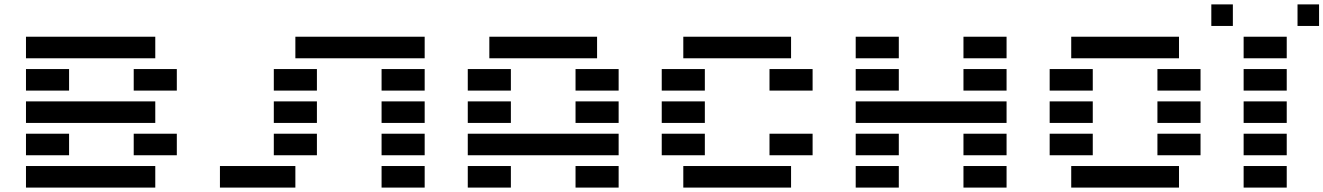

<svg xmlns="http://www.w3.org/2000/svg" viewBox="-20 -850 5997 870"><path d="M97.7 0V-97.7H683.6V0ZM683.6 -683.6V-585.9H97.7V-683.6ZM97.7 -439.5V-537.1H293V-439.5ZM585.9 -439.5V-537.1H781.2V-439.5ZM97.7 -293V-390.6H683.6V-293ZM97.7 -146.5V-244.1H293V-146.5ZM585.9 -146.5V-244.1H781.2V-146.5Z M1709 0V-97.7H1904.3V0ZM1220.7 -439.5V-537.1H1416V-439.5ZM1220.7 -293V-390.6H1416V-293ZM1220.7 -146.5V-244.1H1416V-146.5ZM976.6 0V-97.7H1318.4V0ZM1318.4 -585.9V-683.6H1904.3V-585.9ZM1709 -439.5V-537.1H1904.3V-439.5ZM1709 -293V-390.6H1904.3V-293ZM1709 -146.5V-244.1H1904.3V-146.5Z M2587.9 0V-97.7H2783.2V0ZM2685.5 -683.6V-585.9H2197.3V-683.6ZM2099.6 -439.5V-537.1H2294.9V-439.5ZM2587.9 -439.5V-537.1H2783.2V-439.5ZM2099.6 -293V-390.6H2294.9V-293ZM2587.9 -293V-390.6H2783.2V-293ZM2783.2 -244.1V-146.5H2099.6V-244.1ZM2099.6 0V-97.7H2294.9V0Z M3076.2 0V-97.7H3564.5V0ZM3564.5 -683.6V-585.9H3076.2V-683.6ZM2978.5 -439.5V-537.1H3173.8V-439.5ZM3466.8 -439.5V-537.1H3662.1V-439.5ZM2978.5 -293V-390.6H3173.8V-293ZM2978.5 -146.5V-244.1H3173.8V-146.5ZM3466.8 -146.5V-244.1H3662.1V-146.5Z M3857.4 -585.9V-683.6H4052.7V-585.9ZM4345.7 -585.9V-683.6H4541V-585.9ZM3857.4 -439.5V-537.1H4052.7V-439.5ZM4345.7 -439.5V-537.1H4541V-439.5ZM4541 -390.6V-293H3857.4V-390.6ZM3857.4 -146.5V-244.1H4052.7V-146.5ZM4345.7 -146.5V-244.1H4541V-146.5ZM3857.4 0V-97.7H4052.7V0ZM4345.7 0V-97.7H4541V0Z M4834 0V-97.7H5322.3V0ZM5322.3 -683.6V-585.9H4834V-683.6ZM4736.3 -439.5V-537.1H4931.6V-439.5ZM5224.6 -439.5V-537.1H5419.9V-439.5ZM4736.3 -293V-390.6H4931.6V-293ZM5224.6 -293V-390.6H5419.9V-293ZM4736.3 -146.5V-244.1H4931.6V-146.5ZM5224.6 -146.5V-244.1H5419.9V-146.5Z M5615.2 -439.5V-537.1H5810.5V-439.5ZM5615.2 -585.9V-683.6H5810.5V-585.9ZM5957 -732.4H5859.4V-830.1H5957ZM5566.4 -732.4H5468.8V-830.1H5566.4ZM5615.2 0V-97.7H5810.5V0ZM5615.2 -146.5V-244.1H5810.5V-146.5ZM5615.2 -293V-390.6H5810.5V-293Z"/></svg>

Font: Trigram
Style: Regular
Weight: 400
Designer: GGBotNet
Foundry: GGBotNet
Version: 1.05